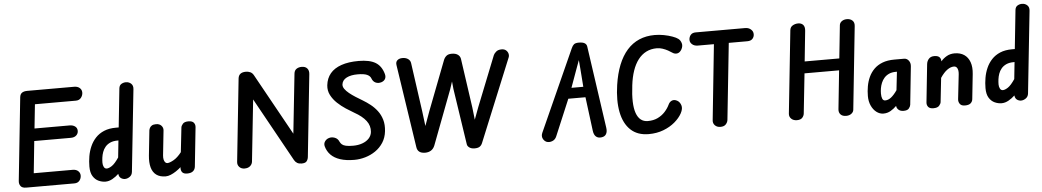

<svg xmlns="http://www.w3.org/2000/svg" viewBox="-46 -1503 10864 2002"><g transform="rotate(-5 5386.0 -502.0)"><path d="M163 0Q122 0 105.5 -22.2Q89 -44.5 92.5 -76.5L183.5 -944Q187 -976.5 207 -990.2Q227 -1004 263 -1004H753.5Q789.5 -1004 811 -985Q832.5 -966 832.5 -936.5Q832.5 -907 813.2 -882.5Q794 -858 758.5 -858H330L303.5 -606.5H671.5Q705.5 -606.5 728 -589.8Q750.5 -573 750.5 -542.5Q750.5 -515 730 -495.8Q709.5 -476.5 672.5 -476.5H289.5L255 -142.5H662.5Q699.5 -142.5 720 -123Q740.5 -103.5 740.5 -76Q740.5 -46 721.8 -23Q703 0 667.5 0Z M993.5 10Q957.5 10 921.8 -6Q886 -22 862.5 -59.5Q839 -97 839 -161.5Q839 -214.5 848.2 -268.5Q857.5 -322.5 879 -371.2Q900.5 -420 936.2 -458.2Q972 -496.5 1024.8 -518.8Q1077.5 -541 1150 -541H1179L1221.5 -945.5Q1225 -978 1247 -991Q1269 -1004 1294 -1004Q1326.5 -1004 1348.8 -983.5Q1371 -963 1367 -926L1276 -67.5Q1272.5 -34.5 1247.8 -17.2Q1223 0 1198 0Q1175.5 0 1156.2 -13.2Q1137 -26.5 1133 -55L1132.5 -59.5Q1102.5 -30.5 1066 -10.2Q1029.5 10 993.5 10ZM1018.5 -125Q1040 -125 1072.2 -146.2Q1104.5 -167.5 1146 -229.5L1164.5 -406H1156.5Q1109.5 -406 1077.8 -391.5Q1046 -377 1026 -353Q1006 -329 995.8 -300.2Q985.5 -271.5 981.8 -242.2Q978 -213 978 -188.5Q978 -164 988 -144.5Q998 -125 1018.5 -125Z M1623.5 10Q1563 10 1525.8 -17.5Q1488.5 -45 1474.2 -97Q1460 -149 1467.5 -222.5L1495 -482.5Q1496.5 -493.5 1503 -507.2Q1509.5 -521 1525.2 -531Q1541 -541 1569 -541Q1606 -541 1625.5 -519.2Q1645 -497.5 1642 -469.5L1614.5 -210.5Q1612 -184.5 1616.5 -165.8Q1621 -147 1630.5 -136.8Q1640 -126.5 1652.5 -126.5Q1676 -126.5 1718 -150Q1760 -173.5 1802 -227.5L1830.5 -484Q1832.5 -501.5 1849.5 -521.2Q1866.5 -541 1908.5 -541Q1948.5 -541 1964.5 -521Q1980.5 -501 1977.5 -473.5L1934.5 -65Q1931 -34.5 1909.8 -17.2Q1888.5 0 1848.5 0Q1813 0 1797.8 -18Q1782.5 -36 1784.5 -68L1785 -72.5Q1761.5 -51 1733.2 -32.2Q1705 -13.5 1676.8 -1.8Q1648.5 10 1623.5 10Z M2449.5 0Q2415.5 0 2395 -21.8Q2374.5 -43.5 2378 -75.5L2469 -940.5Q2472.5 -972.5 2492.8 -988.2Q2513 -1004 2550 -1004Q2576.5 -1004 2597.2 -994.2Q2618 -984.5 2631.5 -960L2987.5 -317.5L3054 -940.5Q3057.5 -973.5 3080 -988.8Q3102.5 -1004 3134.5 -1004Q3173 -1004 3192.2 -981.5Q3211.5 -959 3207.5 -922L3117 -62.5Q3114.5 -38 3100.5 -19Q3086.5 0 3046.5 0Q3018.5 0 3000 -11.2Q2981.5 -22.5 2970 -43L2601 -709.5L2532.5 -65Q2530 -39 2508.8 -19.5Q2487.5 0 2449.5 0Z M3598.5 10Q3512 10 3450.8 -10Q3389.5 -30 3352.8 -67.5Q3316 -105 3302 -157.5Q3294.5 -186 3310.2 -208.8Q3326 -231.5 3351.5 -239.5Q3379.5 -249.5 3412.8 -238Q3446 -226.5 3460.5 -191Q3468 -175 3481.5 -163Q3495 -151 3522.2 -144.5Q3549.5 -138 3597.5 -138Q3652 -138 3695.2 -153.8Q3738.5 -169.5 3764.8 -198.2Q3791 -227 3795 -265.5Q3801 -329.5 3761 -382Q3721 -434.5 3639 -480Q3601.5 -501.5 3555.5 -531.5Q3509.5 -561.5 3468.2 -600.2Q3427 -639 3402.5 -686.5Q3378 -734 3384 -789.5Q3392 -862 3433.5 -911.8Q3475 -961.5 3549.8 -987.5Q3624.5 -1013.5 3731 -1013.5Q3846 -1013.5 3907.8 -976Q3969.5 -938.5 3992.5 -854.5Q4000.5 -826 3989.8 -804.2Q3979 -782.5 3951 -772.5Q3917 -761.5 3889 -774Q3861 -786.5 3848.5 -820.5Q3839 -847 3807 -861.2Q3775 -875.5 3708 -875.5Q3637.5 -875.5 3593 -852.5Q3548.5 -829.5 3542.5 -785.5Q3539.5 -761.5 3556.2 -737.5Q3573 -713.5 3602.2 -689.8Q3631.5 -666 3667.5 -643.2Q3703.5 -620.5 3739 -599.5Q3778.5 -576 3817.5 -545.2Q3856.5 -514.5 3887.2 -474Q3918 -433.5 3933.8 -380.8Q3949.5 -328 3942 -260Q3934.5 -192.5 3901.8 -141.8Q3869 -91 3819.8 -57.2Q3770.5 -23.5 3713 -6.8Q3655.5 10 3598.5 10Z M4340 0Q4261 0 4252.5 -67.5L4121.5 -934Q4115.5 -968 4135.2 -986Q4155 -1004 4189 -1004Q4226 -1004 4249 -986.8Q4272 -969.5 4275 -943L4346.5 -433L4366 -277.5L4420.5 -428L4619.5 -945.5Q4629.5 -971 4649 -987.5Q4668.5 -1004 4705 -1004Q4745 -1004 4768.2 -987.5Q4791.5 -971 4796.5 -943L4870.5 -426.5L4885 -298L4933 -426.5L5142 -952Q5149 -968 5169.5 -986Q5190 -1004 5226.5 -1004Q5256 -1004 5273.2 -989Q5290.5 -974 5295.8 -953Q5301 -932 5293 -913L4939.5 -50.5Q4930 -26 4911.8 -13Q4893.5 0 4857.5 0Q4823.5 0 4802.8 -15Q4782 -30 4779.5 -49.5L4691 -636L4683 -715.5L4657 -636L4441 -66.5Q4427.5 -33 4401.8 -16.5Q4376 0 4340 0Z M5611.5 -2.5Q5585.5 -13.5 5572.8 -40.8Q5560 -68 5575 -101.5L5957.5 -952Q5969 -978.5 5984.2 -991.2Q5999.5 -1004 6035.5 -1004Q6075.5 -1004 6095.8 -991.8Q6116 -979.5 6119.5 -956L6243.5 -93.5Q6249 -54 6235.2 -29.5Q6221.5 -5 6189 0Q6151 6 6128.5 -13.2Q6106 -32.5 6100.5 -75.5L6055 -430.5H5875.5L5715.5 -50.5Q5701.5 -16.5 5670.2 -4.8Q5639 7 5611.5 -2.5ZM5918 -541H6042L6028 -727.5L6020 -822L5986 -729.5Z M6679.5 10Q6562 10 6490.8 -57Q6419.5 -124 6395.5 -245.2Q6371.5 -366.5 6395.5 -529Q6413 -647 6449.2 -737.5Q6485.5 -828 6540 -889.5Q6594.5 -951 6667.2 -982.5Q6740 -1014 6830.5 -1014Q6877.5 -1014 6926 -1004.8Q6974.5 -995.5 7014 -981.2Q7053.5 -967 7072.5 -952.5Q7094 -937 7104 -906Q7114 -875 7094.5 -839.5Q7076 -807.5 7049 -802.5Q7022 -797.5 6997 -815Q6981 -826.5 6955.5 -840.5Q6930 -854.5 6900.2 -864.5Q6870.5 -874.5 6840.5 -874.5Q6778 -874.5 6729 -849.5Q6680 -824.5 6644 -777.5Q6608 -730.5 6585 -663.2Q6562 -596 6552 -511Q6527.5 -317 6561.2 -221.8Q6595 -126.5 6682 -126.5Q6741.5 -126.5 6786 -148.2Q6830.5 -170 6861.8 -204.2Q6893 -238.5 6911 -276Q6924.5 -306.5 6949.5 -316.8Q6974.5 -327 7003.5 -311.5Q7031.5 -297 7043.8 -261Q7056 -225 7029.5 -176Q7003.5 -128.5 6953.5 -86Q6903.5 -43.5 6833.8 -16.8Q6764 10 6679.5 10Z M7431 0Q7395 0 7373.5 -21.8Q7352 -43.5 7355.5 -75.5L7437.5 -865H7269.5Q7232.5 -865 7209.8 -885Q7187 -905 7187.5 -932.5Q7188.5 -963 7206.2 -983.5Q7224 -1004 7259 -1004H7777Q7812 -1004 7836 -983.5Q7860 -963 7860 -932.5Q7860 -905 7842 -885Q7824 -865 7787 -865H7593L7509 -66.5Q7506.5 -42 7487.8 -21Q7469 0 7431 0Z M8231 0Q8194 0 8171.8 -21.8Q8149.5 -43.5 8153 -75.5L8244 -940.5Q8247.5 -973.5 8273.8 -988.8Q8300 -1004 8331 -1004Q8364.5 -1004 8383 -983.5Q8401.5 -963 8397.5 -922L8364.5 -603H8727L8763 -947Q8765.5 -972 8787.2 -988Q8809 -1004 8841 -1004Q8877 -1004 8898.8 -983.5Q8920.5 -963 8916.5 -926L8825.5 -57Q8823.5 -34 8801.8 -17Q8780 0 8746 0Q8708 0 8688.2 -21Q8668.5 -42 8672 -75.5L8714 -479.5H8352L8307.5 -62.5Q8305 -39 8287.5 -19.5Q8270 0 8231 0Z M9136.5 10Q9096.5 10 9063 -15.8Q9029.5 -41.5 9009.5 -85.8Q8989.5 -130 8989.5 -186Q8989.5 -237 8998.5 -288Q9007.5 -339 9028.5 -384.5Q9049.5 -430 9084.8 -465.2Q9120 -500.5 9172.8 -520.8Q9225.5 -541 9298 -541H9399.5Q9429 -541 9448 -515.8Q9467 -490.5 9463 -455L9421.5 -57Q9419.5 -40 9404 -20Q9388.5 0 9347.5 0Q9314 0 9294.8 -17.2Q9275.5 -34.5 9274 -57.5V-58.5Q9247 -31 9212.5 -10.5Q9178 10 9136.5 10ZM9166.5 -125Q9197.5 -125 9228 -148.8Q9258.5 -172.5 9292 -221L9313.5 -412.5H9303Q9260.5 -412.5 9230.2 -398.8Q9200 -385 9180 -362.2Q9160 -339.5 9148.5 -311.5Q9137 -283.5 9132.2 -254.8Q9127.5 -226 9127.5 -200.5Q9127.5 -167 9136.2 -146Q9145 -125 9166.5 -125Z M9660 0Q9621 0 9605.2 -20Q9589.5 -40 9592.5 -67.5L9634 -463Q9637.5 -496 9657.8 -518.5Q9678 -541 9715 -541Q9751 -541 9767.8 -525.5Q9784.5 -510 9785 -482.5V-479.5Q9809.5 -509 9845.5 -530Q9881.5 -551 9928 -551Q9988 -551 10028.8 -523.5Q10069.5 -496 10088 -444Q10106.5 -392 10098.5 -318.5L10071 -58.5Q10068.5 -34 10049.8 -17Q10031 0 9989 0Q9952.5 0 9936.8 -21.8Q9921 -43.5 9924 -71.5L9953 -330.5Q9955.5 -353.5 9952 -372.5Q9948.5 -391.5 9938 -403Q9927.5 -414.5 9908.5 -414.5Q9875 -414.5 9838.8 -388.2Q9802.5 -362 9767 -308.5L9739.5 -57Q9737.5 -40 9720.2 -20Q9703 0 9660 0Z M10373 10Q10337 10 10301.2 -6Q10265.5 -22 10242 -59.5Q10218.5 -97 10218.5 -161.5Q10218.5 -214.5 10227.8 -268.5Q10237 -322.5 10258.5 -371.2Q10280 -420 10315.8 -458.2Q10351.5 -496.5 10404.2 -518.8Q10457 -541 10529.5 -541H10558.5L10601 -945.5Q10604.5 -978 10626.5 -991Q10648.5 -1004 10673.5 -1004Q10706 -1004 10728.2 -983.5Q10750.5 -963 10746.5 -926L10655.5 -67.5Q10652 -34.5 10627.2 -17.2Q10602.5 0 10577.5 0Q10555 0 10535.8 -13.2Q10516.5 -26.5 10512.5 -55L10512 -59.5Q10482 -30.5 10445.5 -10.2Q10409 10 10373 10ZM10398 -125Q10419.5 -125 10451.8 -146.2Q10484 -167.5 10525.5 -229.5L10544 -406H10536Q10489 -406 10457.2 -391.5Q10425.5 -377 10405.5 -353Q10385.5 -329 10375.2 -300.2Q10365 -271.5 10361.2 -242.2Q10357.5 -213 10357.5 -188.5Q10357.5 -164 10367.5 -144.5Q10377.5 -125 10398 -125Z"/></g></svg>

Font: Edu NSW ACT Hand
Style: Regular
Weight: 400
Designer: Tina and Corey Anderson, Eben Sorkin, Mirko Velimirovic
Foundry: Sorkin Type Co.
Version: Version 2.000